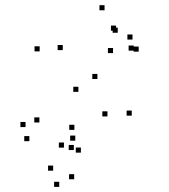

<svg xmlns="http://www.w3.org/2000/svg" viewBox="-20 -561 660 752"><path d="M496 -108V-128H476V-108ZM361.5 -251.5V-271.5H341.5V-251.5ZM225.8 -364.7V-384.7H205.8V-364.7ZM434.5 -440.8V-460.8H414.5V-440.8ZM441.2 -432.7V-452.7H421.2V-432.7ZM422.7 -353V-373H402.7V-353ZM523.2 -358.7V-378.7H503.2V-358.7ZM499 -406V-426H479V-406ZM503.7 -362.7V-382.7H483.7V-362.7ZM389.5 -520.7V-540.7H369.5V-520.7ZM135.3 -359.7V-379.7H115.3V-359.7ZM287 -201.2V-221.2H267V-201.2ZM400.8 -105V-125H380.8V-105ZM271.3 -52.3V-72.3H251.3V-52.3ZM134.3 -81.3V-101.3H114.3V-81.3ZM80 -63.3V-83.3H60V-63.3ZM95 -8V-28H75V-8ZM269.2 26.7V6.7H249.2V26.7ZM230.5 17.2V-2.8H210.5V17.2ZM188.2 107.5V87.5H168.2V107.5ZM212 171V151H192V171ZM270.5 141.2V121.2H250.5V141.2ZM296.8 36.8V16.8H276.8V36.8ZM274.8 -10V-30H254.8V-10Z"/></svg>

Font: Monaspace Radon Dots Var
Style: Regular
Weight: 400
Designer: Riley Cran and the Lettermatic Team
Version: Version 1.100 (Monaspace Radon Dots)